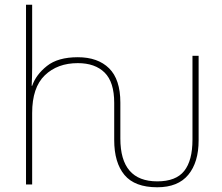

<svg xmlns="http://www.w3.org/2000/svg" viewBox="-20 -780 939 812"><path d="M645 12Q733 12 776.5 -41Q820 -94 820 -186V-544H794V-189Q794 -101 759 -57Q724 -13 645 -13Q489 -13 489 -194V-346Q489 -444 441.5 -491Q394 -538 309 -538Q225 -538 178.5 -501Q132 -464 116 -417H114Q115 -439 115.5 -456.5Q116 -474 116 -496V-760H90V0H116V-302Q116 -410 169.5 -461.5Q223 -513 309 -513Q382 -513 422.5 -473Q463 -433 463 -345V-188Q463 -92 506.5 -40Q550 12 645 12Z"/></svg>

Font: Noto Sans UI Thin
Style: Regular
Weight: 250
Designer: Monotype Design Team
Foundry: Monotype Imaging Inc.
Version: Version 1.901